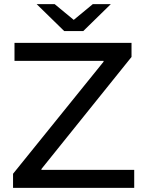

<svg xmlns="http://www.w3.org/2000/svg" viewBox="-20 -907 697 927"><path d="M628 -87V0H43V-68L480 -609V-613H50V-700H615V-632L180 -91V-87ZM515 -887 382 -757H290L157 -887H244L336 -811L428 -887Z"/></svg>

Font: CMG Sans Medium
Style: Regular
Weight: 500
Designer: Julieta Ulanovsky
Foundry: Julieta Ulanovsky
Version: Version 7.200